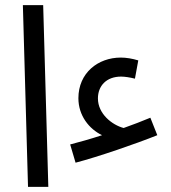

<svg xmlns="http://www.w3.org/2000/svg" viewBox="-20 -727 664 747"><path d="M89 0H168L148 -707H69ZM274 -94C362 -117 510 -168 592 -201L565 -269C532 -255 497 -242 461 -229C416 -241 361 -284 361 -344C361 -393 394 -429 451 -429C465 -429 485 -426 505 -421L518 -492C495 -499 471 -503 450 -503C361 -503 285 -443 285 -345C285 -277 327 -225 377 -201C331 -186 288 -174 253 -165Z"/></svg>

Font: Noto Sans Arabic SemCond
Style: Regular
Weight: 400
Width: 4
Designer: Monotype Design Team, Nadine Chahine, Nizar Qandah and Khaled Hosny
Foundry: Monotype Imaging Inc.
Version: Version 2.012